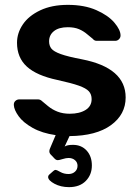

<svg xmlns="http://www.w3.org/2000/svg" viewBox="-20 -550 573 790"><path d="M264 220Q230 220 204 206Q178 192 178 178Q178 173 182 169L199 154Q204 149 209 149Q213 149 228 157.5Q243 166 262 166Q278 166 288.5 156.5Q299 147 299 132Q299 118 288.5 109Q278 100 262 100Q252 100 237.5 104.5Q223 109 218 109Q211 109 205 103L187 84Q183 79 183 73Q183 65 189 53L209 6Q153 -2 114 -24Q75 -46 56.5 -72Q38 -98 37 -117Q36 -128 43 -134.5Q50 -141 59 -141H137Q146 -141 154 -133Q160 -128 177.5 -113.5Q195 -99 217 -90.5Q239 -82 267 -82Q307 -82 332 -97.5Q357 -113 357 -142Q357 -162 345.5 -174.5Q334 -187 304.5 -197.5Q275 -208 216 -221Q131 -239 90.5 -276Q50 -313 50 -374Q50 -414 74 -449.5Q98 -485 145.5 -507.5Q193 -530 259 -530Q327 -530 376 -508.5Q425 -487 450.5 -457Q476 -427 476 -404Q476 -395 469.5 -388.5Q463 -382 454 -382H378Q368 -382 362 -390Q355 -395 339.5 -408.5Q324 -422 305 -430Q286 -438 259 -438Q222 -438 202 -422Q182 -406 182 -380Q182 -362 191.5 -350Q201 -338 230 -327.5Q259 -317 317 -306Q497 -271 497 -149Q497 -79 436.5 -35Q376 9 266 10L246 53Q256 46 280 46Q315 46 336.5 69.5Q358 93 358 131Q358 169 333 194.5Q308 220 264 220Z"/></svg>

Font: Rubik AZ
Style: Regular
Weight: 500
Designer: Hubert and Fischer
Foundry: Hubert & Fischer
Version: Version 2.000